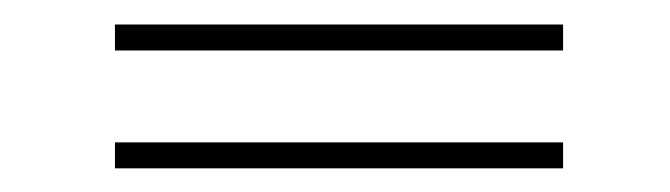

<svg xmlns="http://www.w3.org/2000/svg" viewBox="-20 -324 555 159"><path d="M75.2 -206.1H446.3V-184.6H75.2ZM75.2 -303.7H446.3V-282.2H75.2Z"/></svg>

Font: Elaris
Style: Regular
Weight: 500
Version: Version 1.0